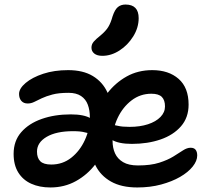

<svg xmlns="http://www.w3.org/2000/svg" viewBox="-20 -816 936 846"><path d="M585 10Q515 10 469 -16Q423 -42 400.5 -87.5Q378 -133 378 -192Q378 -247 397.5 -302.5Q417 -358 452.5 -404.5Q488 -451 538 -479Q588 -507 651 -507Q723 -507 767 -468.5Q811 -430 811 -355Q811 -298 777.5 -259.5Q744 -221 687.5 -201.5Q631 -182 561 -182Q502 -182 472 -200.5Q442 -219 442 -240Q442 -253 448.5 -259.5Q455 -266 469 -266Q482 -266 500 -261.5Q518 -257 551 -257Q597 -257 632 -268.5Q667 -280 687 -300.5Q707 -321 707 -347Q707 -375 693 -389Q679 -403 647 -403Q598 -403 559.5 -373.5Q521 -344 498.5 -296.5Q476 -249 476 -195Q476 -164 487 -140Q498 -116 522.5 -101.5Q547 -87 588 -87Q644 -87 681.5 -99Q719 -111 744 -126.5Q769 -142 786.5 -153.5Q804 -165 820 -165Q835 -165 842 -156Q849 -147 849 -131Q849 -107 829 -82Q809 -57 773.5 -36.5Q738 -16 690 -3Q642 10 585 10ZM202 10Q154 10 117.5 -6.5Q81 -23 60.5 -56Q40 -89 40 -138Q40 -195 73.5 -233.5Q107 -272 164 -292Q221 -312 292 -312Q351 -312 380.5 -294Q410 -276 410 -256Q410 -242 404 -235Q398 -228 383 -228Q371 -228 353 -233Q335 -238 302 -238Q228 -238 185.5 -213Q143 -188 143 -148Q143 -120 157.5 -105.5Q172 -91 206 -91Q256 -91 294 -121Q332 -151 354 -199Q376 -247 376 -299Q376 -330 367 -354.5Q358 -379 337 -393Q316 -407 282 -407Q239 -407 211 -399.5Q183 -392 164 -383Q145 -374 131 -367Q117 -360 102 -360Q84 -360 74 -371.5Q64 -383 64 -402Q64 -426 93 -450.5Q122 -475 170.5 -491Q219 -507 280 -507Q346 -507 389 -481Q432 -455 453 -409.5Q474 -364 474 -305Q474 -250 455 -194.5Q436 -139 400.5 -92.5Q365 -46 314.5 -18Q264 10 202 10ZM431 -570Q408 -570 395.5 -580Q383 -590 383 -606Q383 -621 393 -632.5Q403 -644 422 -659Q446 -679 457 -697Q468 -715 476 -744Q486 -774 499.5 -785Q513 -796 533 -796Q562 -796 576.5 -781Q591 -766 591 -736Q591 -694 567 -655.5Q543 -617 506.5 -593.5Q470 -570 431 -570Z"/></svg>

Font: Shantell Sans Medium
Style: Regular
Weight: 500
Designer: Stephen Nixon, Anya Danilova, Shantell Martin
Foundry: Arrow Type
Version: Version 1.011;[c5ecc13dd]